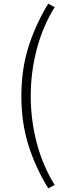

<svg xmlns="http://www.w3.org/2000/svg" viewBox="-20 -830 355 1043"><path d="M242 193Q174 83 135 -39.5Q96 -162 96 -308Q96 -454 135 -576.5Q174 -699 242 -810L277 -791Q212 -686 179.5 -562Q147 -438 147 -308Q147 -178 179.5 -54Q212 70 277 175Z"/></svg>

Font: Noto Sans JP Thin Light
Style: Regular
Weight: 300
Version: Version 2.004-H2;hotconv 1.0.118;makeotfexe 2.5.65603